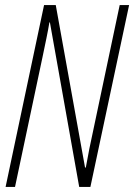

<svg xmlns="http://www.w3.org/2000/svg" viewBox="-20 -734 527 754"><path d="M2 0H39L147 -510C158 -563 168 -609 174 -646H176L291 0H335L487 -714H450L344 -212C337 -181 326 -127 317 -76H314L199 -714H153Z"/></svg>

Font: Noto Sans ExtraCondensed ExtraLight
Style: Italic
Weight: 200
Width: 2
Italic angle: -12°
Designer: Monotype Design Team
Foundry: Monotype Imaging Inc.
Version: Version 2.013